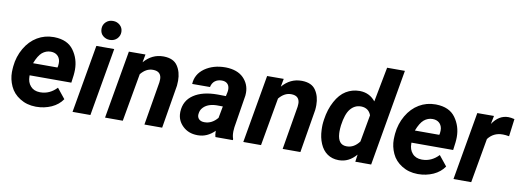

<svg xmlns="http://www.w3.org/2000/svg" viewBox="-60 -1104 3994 1468"><g transform="rotate(10 1937.5 -370.0)"><path d="M252.4 9.8C253.9 9.8 255.9 9.8 257.3 9.8C298.3 9.8 337.4 1.5 374 -14.6C410.6 -31.2 439 -54.7 459 -84.5L396 -162.6C359.4 -124 316.9 -104.5 269 -104.5C267.1 -104.5 265.6 -104.5 264.2 -104.5C233.4 -105 209 -115.2 191.9 -135.3C174.3 -154.8 166 -180.2 166 -211.4C166 -213.9 166 -215.8 166 -218.3H489.7L497.6 -278.3C499 -293 500 -306.6 500 -320.3C500 -376.5 484.4 -426.3 452.6 -470.2C420.9 -514.2 371.1 -536.6 303.2 -538.1C300.8 -538.1 298.3 -538.1 295.4 -538.1C251 -538.1 209 -526.9 170.9 -504.4C132.3 -481.4 100.6 -448.7 75.7 -405.8C50.8 -362.8 35.6 -315.4 30.8 -264.2L29.3 -244.6C28.8 -236.3 28.3 -227.5 28.3 -219.2C28.3 -182.1 36.1 -146 52.2 -110.8C68.4 -75.2 94.2 -46.4 129.9 -24.4C165.5 -2 206.1 9.3 252.4 9.8ZM296.4 -424.3C335.4 -423.8 362.3 -401.4 368.7 -363.8C369.6 -358.4 369.6 -353 369.6 -347.2C369.6 -340.8 369.1 -334 368.2 -326.7L365.2 -314H175.8C191.4 -355 209 -383.8 228 -399.9C247.6 -416 269.5 -424.3 293.5 -424.3C294.4 -424.3 295.4 -424.3 296.4 -424.3Z M645.5 -662.6C646 -640.6 653.8 -623 668.9 -610.4C684.1 -597.7 701.7 -591.3 720.7 -591.3C721.7 -591.3 722.7 -591.3 723.6 -591.3C746.6 -591.8 764.6 -599.6 778.8 -614.3C792.5 -628.9 799.3 -646 799.3 -665C799.3 -665.5 799.3 -666.5 799.3 -667.5C798.8 -688.5 791 -705.6 775.9 -718.8C760.7 -731.9 743.7 -738.3 724.1 -738.3C723.1 -738.3 722.2 -738.3 721.2 -738.3C700.2 -738.3 682.1 -731.4 667.5 -717.3C652.8 -703.1 645.5 -686 645.5 -665.5C645.5 -664.6 645.5 -663.6 645.5 -662.6ZM768.1 -528.3H629.4L537.6 0H676.3Z M881.8 -528.3 790 0H927.7L993.7 -373C1021.5 -406.7 1052.2 -423.3 1086.9 -423.3C1088.4 -423.3 1089.4 -423.3 1090.8 -423.3C1128.4 -422.4 1148.9 -405.3 1153.3 -372.1C1153.8 -368.2 1153.8 -364.3 1153.8 -359.9C1153.8 -353 1153.3 -345.2 1152.3 -337.4L1095.7 0H1233.4L1289.1 -335.9C1290.5 -349.6 1291 -362.3 1291 -374.5C1291 -419.4 1280.8 -457.5 1259.3 -489.3C1238.3 -521 1202.6 -537.1 1152.8 -538.1C1151.4 -538.1 1149.9 -538.1 1147.9 -538.1C1089.8 -538.1 1040 -514.2 999 -466.3L1010.7 -528.8Z M1782.2 0 1782.7 -9.3C1777.3 -23.9 1774.4 -41 1774.4 -61.5C1774.4 -63.5 1774.4 -65.4 1774.4 -67.9L1776.9 -99.1L1817.4 -352.1C1818.4 -359.9 1818.4 -367.2 1818.4 -374C1818.4 -418.5 1802.7 -456.5 1771.5 -488.3C1739.7 -520 1694.3 -536.6 1634.3 -538.1C1632.8 -538.1 1631.8 -538.1 1630.4 -538.1C1567.4 -538.1 1514.2 -522.5 1470.2 -491.7C1426.8 -460.4 1403.8 -419.4 1401.4 -369.1L1539.6 -369.6C1547.9 -412.1 1579.6 -434.1 1619.6 -434.1C1620.6 -434.1 1622.1 -434.1 1623 -434.1C1655.8 -433.6 1676.3 -415.5 1679.7 -384.8C1680.2 -381.3 1680.2 -378.4 1680.2 -375C1680.2 -368.2 1679.7 -361.3 1678.2 -354L1671.4 -322.3L1606.9 -323.2C1529.3 -323.2 1467.8 -308.1 1421.9 -277.3C1375.5 -246.6 1351.6 -202.1 1349.1 -144.5C1349.1 -142.1 1349.1 -139.2 1349.1 -136.7C1349.1 -96.7 1363.8 -62.5 1393.1 -34.2C1422.9 -5.4 1460.4 9.3 1506.8 9.8C1508.3 9.8 1510.3 9.8 1511.7 9.8C1559.6 9.8 1603 -9.3 1641.6 -47.9C1641.6 -45.4 1641.6 -43 1641.6 -40.5C1641.6 -24.9 1643.1 -11.7 1647 0ZM1541 -97.2C1506.3 -97.7 1488.3 -118.7 1488.3 -144.5C1488.3 -147.5 1488.8 -151.4 1489.3 -154.8C1491.2 -170.4 1496.1 -183.6 1504.4 -194.3C1526.9 -224.1 1563.5 -239.3 1614.3 -240.7L1662.1 -240.2L1645 -148.9C1616.2 -114.3 1583 -97.2 1545.4 -97.2C1543.9 -97.2 1542.5 -97.2 1541 -97.2Z M1955.1 -528.3 1863.3 0H2001L2066.9 -373C2094.7 -406.7 2125.5 -423.3 2160.2 -423.3C2161.6 -423.3 2162.6 -423.3 2164.1 -423.3C2201.7 -422.4 2222.2 -405.3 2226.6 -372.1C2227.1 -368.2 2227.1 -364.3 2227.1 -359.9C2227.1 -353 2226.6 -345.2 2225.6 -337.4L2168.9 0H2306.6L2362.3 -335.9C2363.8 -349.6 2364.3 -362.3 2364.3 -374.5C2364.3 -419.4 2354 -457.5 2332.5 -489.3C2311.5 -521 2275.9 -537.1 2226.1 -538.1C2224.6 -538.1 2223.1 -538.1 2221.2 -538.1C2163.1 -538.1 2113.3 -514.2 2072.3 -466.3L2084 -528.8Z M2676.8 -538.6C2674.8 -538.6 2672.9 -538.6 2671.4 -538.6C2633.8 -538.6 2599.1 -528.8 2567.4 -509.8C2535.6 -490.2 2508.8 -460 2486.8 -418.9C2464.4 -377.9 2449.2 -330.6 2441.4 -276.4L2438.5 -254.4C2437 -241.7 2436.5 -228.5 2436.5 -215.3C2436.5 -208.5 2436.5 -201.7 2437 -194.8C2438.5 -155.8 2445.8 -120.6 2459.5 -88.9C2486.3 -25.4 2537.1 9.8 2603 10.3C2604.5 10.3 2606 10.3 2607.4 10.3C2658.2 10.3 2702.6 -12.2 2740.7 -56.6L2732.9 0H2856L2985.8 -750H2847.7L2795.9 -479.5C2765.6 -517.6 2726.1 -537.1 2676.8 -538.6ZM2576.7 -254.4C2585 -314.5 2599.6 -357.9 2621.6 -384.3C2643.6 -410.6 2670.4 -423.8 2702.6 -423.8C2703.6 -423.8 2705.1 -423.8 2706.1 -423.8C2744.1 -422.4 2769.5 -403.8 2782.2 -369.1L2744.6 -159.2C2717.3 -122.6 2685.1 -104.5 2648.4 -104.5C2646.5 -104.5 2645 -104.5 2643.6 -104.5C2600.6 -105.5 2577.6 -134.8 2574.2 -191.9C2573.7 -196.3 2573.7 -201.7 2573.7 -206.5C2573.7 -220.7 2574.7 -236.3 2576.7 -254.4Z M3216.8 9.8C3218.3 9.8 3220.2 9.8 3221.7 9.8C3262.7 9.8 3301.8 1.5 3338.4 -14.6C3375 -31.2 3403.3 -54.7 3423.3 -84.5L3360.4 -162.6C3323.7 -124 3281.2 -104.5 3233.4 -104.5C3231.4 -104.5 3230 -104.5 3228.5 -104.5C3197.8 -105 3173.3 -115.2 3156.2 -135.3C3138.7 -154.8 3130.4 -180.2 3130.4 -211.4C3130.4 -213.9 3130.4 -215.8 3130.4 -218.3H3454.1L3461.9 -278.3C3463.4 -293 3464.4 -306.6 3464.4 -320.3C3464.4 -376.5 3448.7 -426.3 3417 -470.2C3385.3 -514.2 3335.4 -536.6 3267.6 -538.1C3265.1 -538.1 3262.7 -538.1 3259.8 -538.1C3215.3 -538.1 3173.3 -526.9 3135.3 -504.4C3096.7 -481.4 3064.9 -448.7 3040 -405.8C3015.1 -362.8 3000 -315.4 2995.1 -264.2L2993.7 -244.6C2993.2 -236.3 2992.7 -227.5 2992.7 -219.2C2992.7 -182.1 3000.5 -146 3016.6 -110.8C3032.7 -75.2 3058.6 -46.4 3094.2 -24.4C3129.9 -2 3170.4 9.3 3216.8 9.8ZM3260.7 -424.3C3299.8 -423.8 3326.7 -401.4 3333 -363.8C3334 -358.4 3334 -353 3334 -347.2C3334 -340.8 3333.5 -334 3332.5 -326.7L3329.6 -314H3140.1C3155.8 -355 3173.3 -383.8 3192.4 -399.9C3211.9 -416 3233.9 -424.3 3257.8 -424.3C3258.8 -424.3 3259.8 -424.3 3260.7 -424.3Z M3874.5 -532.2C3856.4 -536.6 3840.3 -539.1 3826.7 -539.1C3777.8 -539.1 3736.8 -514.2 3703.6 -464.4L3716.3 -528.8L3586.9 -528.3L3495.1 0H3632.8L3693.8 -345.7C3721.7 -382.3 3758.8 -400.9 3805.7 -400.9C3807.1 -400.9 3809.1 -400.9 3810.5 -400.9C3822.8 -400.9 3837.9 -399.4 3856.9 -396Z"/></g></svg>

Font: Roboto
Style: Bold Italic
Weight: 700
Italic angle: -12°
Designer: Google
Version: Version 2.137; 2017